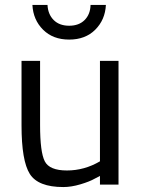

<svg xmlns="http://www.w3.org/2000/svg" viewBox="-20 -746 571 776"><path d="M459 -500V0H384V-35L363 -24Q342 -12 305 -1Q268 10 236 10Q134 10 100.5 -43Q67 -96 67 -239Q67 -239 67 -500H142V-240Q142 -131 161 -94Q180 -57 250.5 -57Q321 -57 384 -94V-500ZM346 -726H408Q405 -666 365 -626Q325 -586 259.5 -586Q194 -586 154 -626Q114 -666 111 -726H172Q174 -688 197 -665Q220 -642 259.5 -642Q299 -642 322 -665Q345 -688 346 -726Z"/></svg>

Font: Titillium Web
Style: Regular
Weight: 400
Version: Version 1.001;PS 57.000;hotconv 1.0.70;makeotf.lib2.5.55311